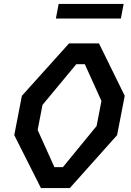

<svg xmlns="http://www.w3.org/2000/svg" viewBox="-20 -949 660 969"><path d="M186.5 0H332.5L571 -267L609.5 -465.5L479.5 -730H328.5L90.5 -465.5L52 -267ZM170 -293 194.5 -419.5 365 -625H408L492 -439.5L467.5 -313L297.5 -105.5H254.5ZM262 -855.5H590L604 -929H276Z"/></svg>

Font: Monaspace Krypton Medium
Style: Italic
Weight: 500
Italic angle: -11°
Designer: Riley Cran & the Lettermatic Team
Foundry: Lettermatic
Version: Version 1.101 (Monaspace Krypton)